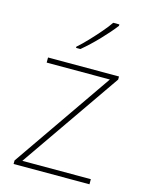

<svg xmlns="http://www.w3.org/2000/svg" viewBox="-116 -836 688 907"><g transform="rotate(15 228.0 -383.0)"><path d="M412 0H41V-17L377 -503H68V-528H415V-513L77 -25H412ZM353 -759Q327 -725 286 -682Q245 -639 205 -606H184V-612Q207 -632 233.5 -660Q260 -688 284.5 -716.5Q309 -745 323 -766H353Z"/></g></svg>

Font: Noto Sans Kannada Thin
Style: Regular
Weight: 100
Designer: Jelle Bosma - Monotype Design Team
Foundry: Monotype Imaging Inc.
Version: Version 2.005; ttfautohint (v1.8.4.7-5d5b)